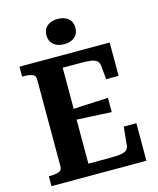

<svg xmlns="http://www.w3.org/2000/svg" viewBox="-132 -1010 908 1102"><g transform="rotate(-15 321.5 -459.0)"><path d="M599 -223V0H35V-59H46Q75 -59 94.5 -66Q114 -73 114 -95V-615Q114 -637 94.5 -644Q75 -651 46 -651H35V-710H571V-512H497L489 -596Q487 -614 474.5 -624Q462 -634 438 -637Q414 -640 379 -640H273V-70H395Q425 -70 447.5 -71.5Q470 -73 484 -78Q498 -83 505 -92Q512 -101 513 -114L524 -223ZM245 -394Q285 -397 324 -398.5Q363 -400 402 -402Q441 -404 479 -406V-321Q441 -323 402 -325Q363 -327 324 -329Q285 -331 245 -333ZM317 -768Q278 -768 254.5 -788Q231 -808 231 -843Q231 -879 254.5 -898.5Q278 -918 317 -918Q356 -918 379.5 -898.5Q403 -879 403 -843Q403 -808 379.5 -788Q356 -768 317 -768Z"/></g></svg>

Font: Roboto Serif 28pt SemiBold
Style: Regular
Weight: 600
Designer: Greg Gazdowicz
Foundry: Commercial Type
Version: Version 1.008